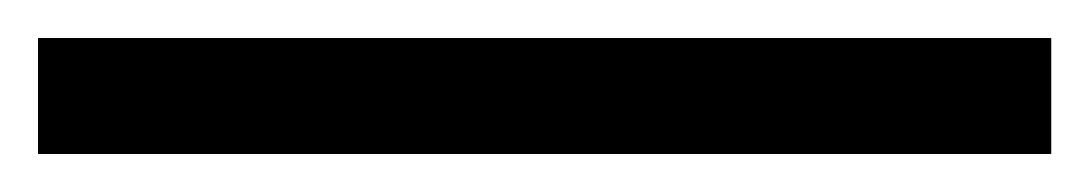

<svg xmlns="http://www.w3.org/2000/svg" viewBox="-20 44 573 101"><path d="M0 125V64H533V125Z"/></svg>

Font: Archivo SemiExpanded Light
Style: Regular
Weight: 300
Width: 6
Designer: Hector Gatti
Foundry: Omnibus-Type
Version: Version 2.001